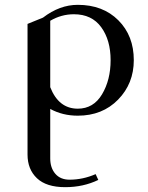

<svg xmlns="http://www.w3.org/2000/svg" viewBox="-20 -472 612 795"><path d="M94 168V-373L158 -399Q227 -452 302 -452Q406 -452 470 -388Q534 -324 534 -223Q534 -126 469 -59.5Q404 7 302 7Q239 7 188 -21V184Q188 223 209 247.5Q230 272 268 272Q323 272 376 249L387 273Q325 303 250 303Q172 303 133 266Q94 229 94 168ZM188 -111Q223 -22 302 -22Q367 -22 402.5 -81.5Q438 -141 438 -223Q438 -306 399 -359.5Q360 -413 286 -413Q234 -413 188 -386Z"/></svg>

Font: Dihjauti
Style: Bold
Weight: 700
Designer: T. Christopher White
Version: Version 3.0.0